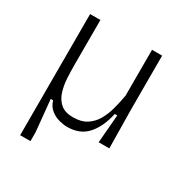

<svg xmlns="http://www.w3.org/2000/svg" viewBox="-157 -637 884 921"><g transform="rotate(30 285.0 -176.5)"><path d="M80 159V-512H137V-261Q137 -229 139 -191Q141 -153 151.5 -119Q162 -85 186.5 -63.5Q211 -42 256 -42Q301 -42 330 -60.5Q359 -79 377 -109.5Q395 -140 405.5 -179Q416 -218 423 -258V-512H479V-216L482 0H423L436 -156H422Q406 -80 366 -34Q326 12 254 12Q235 12 210 5.5Q185 -1 163.5 -18Q142 -35 133 -65H120L137 110V159Z"/></g></svg>

Font: Bricolage Grotesque 10pt ExtraLight
Style: Regular
Weight: 200
Designer: Mathieu Triay
Foundry: Atelier Triay
Version: Version 1.000; ttfautohint (v1.8.4.7-5d5b);gftools[0.9.32]